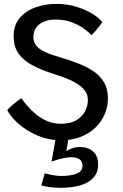

<svg xmlns="http://www.w3.org/2000/svg" viewBox="-20 -694 616 958"><path d="M283.5 243Q244.5 243 219 238.2Q193.5 233.5 186 231L203.5 170.5Q216.5 174.5 241.2 179.2Q266 184 282.5 184Q334 184 362.8 172.2Q391.5 160.5 391.5 133.5Q391.5 112 377.5 101.2Q363.5 90.5 335 90.5Q319 90.5 299.8 94.5Q280.5 98.5 263.8 103.5Q247 108.5 237 112.5L260.5 -18.5L324 -19.5L311 61.5Q318.5 53.5 338.2 46.5Q358 39.5 379 39.5Q419 39.5 444.2 61.5Q469.5 83.5 469.5 128Q469.5 167 446 192.8Q422.5 218.5 380.5 230.8Q338.5 243 283.5 243ZM283.5 6Q236.5 6 194.2 -7.8Q152 -21.5 116.8 -43.8Q81.5 -66 55.5 -92.5Q29.5 -119 16 -144.5Q19 -148.5 27.5 -156.8Q36 -165 47 -174.2Q58 -183.5 68.8 -191.8Q79.5 -200 86.5 -204Q97.5 -188.5 115.5 -167Q133.5 -145.5 158.2 -124.8Q183 -104 214.8 -90.2Q246.5 -76.5 284.5 -76.5Q332.5 -76.5 362 -94.8Q391.5 -113 405 -140.2Q418.5 -167.5 418.5 -194.5Q418.5 -220 405 -239.5Q391.5 -259 368 -274.2Q344.5 -289.5 313.5 -302Q282.5 -314.5 248 -325Q189 -343.5 144 -367Q99 -390.5 73.5 -425.5Q48 -460.5 48 -513.5Q48 -567.5 77.5 -603.2Q107 -639 156 -656.8Q205 -674.5 262 -674.5Q314.5 -674.5 360.2 -660.5Q406 -646.5 440 -625.8Q474 -605 490.5 -583.5Q486 -576.5 476 -563.5Q466 -550.5 455.2 -538Q444.5 -525.5 436.5 -518.5Q423 -533.5 397.8 -551.8Q372.5 -570 337.2 -583.2Q302 -596.5 256.5 -596.5Q206.5 -596.5 176.5 -572.8Q146.5 -549 146.5 -509Q146.5 -487.5 157 -472Q167.5 -456.5 184.5 -445.8Q201.5 -435 222 -427Q242.5 -419 263 -413.5Q312.5 -398.5 358.2 -382Q404 -365.5 440.2 -342.5Q476.5 -319.5 497.5 -285.8Q518.5 -252 518.5 -203Q518.5 -162 502.5 -124.5Q486.5 -87 456.2 -57.5Q426 -28 382.5 -11Q339 6 283.5 6Z"/></svg>

Font: Grandstander Thin
Style: Regular
Weight: 400
Version: Version 1.200